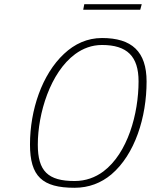

<svg xmlns="http://www.w3.org/2000/svg" viewBox="-20 -881 714 909"><path d="M644 -835 651 -861H379L374 -835ZM333 8C401 8 459 -15 507 -55C619 -150 674 -326 674 -495C674 -637 604 -701 463 -701C393 -701 333 -673 283 -626C179 -529 122 -360 122 -197C122 -46 180 8 333 8ZM333 -24C207 -24 159 -71 159 -196C159 -344 218 -538 336 -625C373 -652 415 -668 463 -668C582 -668 636 -614 636 -496C636 -343 585 -156 469 -69C431 -41 386 -24 333 -24Z"/></svg>

Font: RazerF5 Thin
Style: Italic
Weight: 250
Foundry: Razer Inc.
Version: Version 2